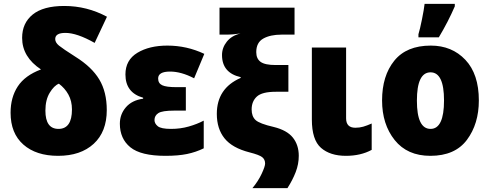

<svg xmlns="http://www.w3.org/2000/svg" viewBox="-20 -800 2548 998"><path d="M95 -603Q95 -504 193 -439Q110 -408 72.5 -351Q35 -294 35 -214Q35 -107 101.5 -48.5Q168 10 282 10Q399 10 467 -52.5Q535 -115 535 -228Q535 -322 496 -387Q457 -452 372 -505Q306 -547 286.5 -563Q267 -579 267 -597Q267 -629 320 -629Q380 -629 472 -577L536 -713Q432 -769 314 -769Q205 -769 150 -724.5Q95 -680 95 -603ZM354 -231Q354 -130 284 -130Q216 -130 216 -225Q216 -281 238.5 -318Q261 -355 286 -365Q317 -342 335.5 -308.5Q354 -275 354 -231Z M896 -347Q844 -347 823 -357Q802 -367 802 -392Q802 -428 864 -428Q922 -428 989 -393L1042 -520Q951 -563 850 -563Q756 -563 694 -525.5Q632 -488 632 -413Q632 -318 724 -292V-287Q666 -279 634.5 -242.5Q603 -206 603 -157Q603 -79 657.5 -34.5Q712 10 840 10Q906 10 952 0.5Q998 -9 1039 -29V-173Q1005 -155 961.5 -142.5Q918 -130 869 -130Q817 -130 800 -144Q783 -158 783 -176Q783 -199 803 -212Q823 -225 885 -225H946V-347Z M1277 -8Q1328 5 1343 17Q1358 29 1358 50Q1358 65 1340 103.5Q1322 142 1292 178H1474Q1501 136 1517 94.5Q1533 53 1533 10Q1533 -46 1502.5 -84.5Q1472 -123 1403 -140Q1329 -157 1308.5 -176Q1288 -195 1288 -231Q1288 -273 1315 -298Q1342 -323 1414 -323H1479V-462H1413Q1357 -462 1334.5 -478.5Q1312 -495 1312 -529Q1312 -579 1348.5 -599.5Q1385 -620 1443 -620H1511V-760H1121V-620H1150Q1175 -620 1191 -621.5Q1207 -623 1230 -626Q1184 -615 1159 -583.5Q1134 -552 1134 -514Q1134 -421 1231 -399V-395Q1107 -341 1107 -208Q1107 -131 1147 -81Q1187 -31 1277 -8Z M1601 -553V-179Q1601 -73 1648.5 -31.5Q1696 10 1778 10Q1855 10 1912 -21V-158Q1887 -147 1868 -141.5Q1849 -136 1827 -136Q1779 -136 1779 -185V-553Z M2261 -606Q2310 -688 2344 -767V-780H2187Q2184 -752 2173.5 -700Q2163 -648 2155 -622V-606ZM2219 -563Q2093 -563 2029.5 -484.5Q1966 -406 1966 -278Q1966 -154 2031.5 -72Q2097 10 2217 10Q2345 10 2407 -73Q2469 -156 2469 -278Q2469 -415 2399 -489Q2329 -563 2219 -563ZM2218 -424Q2288 -424 2288 -278Q2288 -130 2218 -130Q2147 -130 2147 -277Q2147 -424 2218 -424Z"/></svg>

Font: Noto Sans UI SemiCondensed Black
Style: Regular
Weight: 900
Width: 4
Designer: Monotype Design Team
Foundry: Monotype Imaging Inc.
Version: 1.001